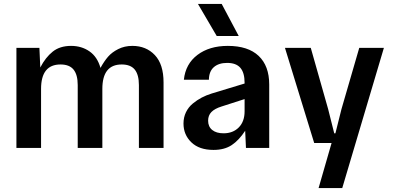

<svg xmlns="http://www.w3.org/2000/svg" viewBox="-20 -739 1961 959"><path d="M62 0V-500H176.8L181.2 -401.9Q207.5 -452.6 243.4 -481.2Q279.3 -509.8 335 -509.8Q387.7 -509.8 427 -482.4Q466.3 -455.1 481.9 -399.9Q500.5 -433.6 519.8 -455.8Q539.1 -478 570.6 -493.9Q602.1 -509.8 641.1 -509.8Q710 -509.8 753.4 -463.9Q796.9 -418 796.9 -327.1V0H673.8V-314Q673.8 -365.7 653.1 -391.4Q632.3 -417 587.9 -417Q491.2 -417 491.2 -294.9V0H368.2V-314Q368.2 -365.7 347.4 -391.4Q326.7 -417 282.2 -417Q185.1 -417 185.1 -294.9V0Z M1046.4 9.8Q975.1 9.8 935.8 -28.1Q896.5 -65.9 896.5 -122.1Q896.5 -152.8 908.9 -178.5Q921.4 -204.1 943.1 -221.9Q964.8 -239.7 987.8 -251.7Q1010.7 -263.7 1037.6 -272L1201.7 -321.8V-325.2Q1201.7 -376 1180.4 -400.4Q1159.2 -424.8 1114.7 -424.8Q1072.3 -424.8 1048.1 -403.6Q1023.9 -382.3 1023.4 -340.8H898.4Q906.7 -419.9 966.3 -464.8Q1025.9 -509.8 1117.7 -509.8Q1219.2 -509.8 1272 -459.7Q1324.7 -409.7 1324.7 -316.9V0H1208.5L1204.6 -85.9Q1173.8 -38.6 1137.5 -14.4Q1101.1 9.8 1046.4 9.8ZM968.8 -719.2H1087.4L1172.4 -559.1H1062.5ZM1019.5 -136.2Q1019.5 -106.4 1040 -89.8Q1060.5 -73.2 1096.7 -73.2Q1143.6 -73.2 1172.6 -102.5Q1201.7 -131.8 1201.7 -183.1V-244.1L1086.4 -207Q1052.2 -196.3 1035.9 -179.4Q1019.5 -162.6 1019.5 -136.2Z M1571.3 200.2 1636.2 -24.9H1549.3L1403.3 -500H1532.2L1619.1 -193.8L1649.4 -73.2H1655.3L1685.5 -193.8L1774.4 -500H1897.5L1689.5 200.2Z"/></svg>

Font: TASA Orbiter Text SemiBold
Style: Regular
Weight: 600
Designer: Weizhong Zhang
Version: Version 1.000;Glyphs 3.1.2 (3151)